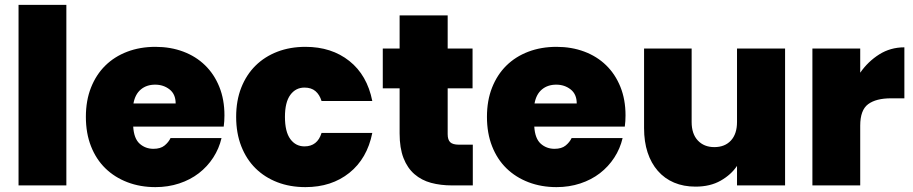

<svg xmlns="http://www.w3.org/2000/svg" viewBox="-20 -760 3741 787"><path d="M56 -740H252V0H56Z M616 -413Q581 -413 557.5 -393.5Q534 -374 527 -336H700Q700 -374 675 -393.5Q650 -413 616 -413ZM888 -194Q878 -151 854 -114Q830 -77 795 -50Q760 -23 714.5 -8Q669 7 617 7Q555 7 502.5 -13Q450 -33 412 -70Q374 -107 353 -160.5Q332 -214 332 -281Q332 -348 353 -401Q374 -454 411.5 -491Q449 -528 501.5 -548Q554 -568 617 -568Q679 -568 731 -548.5Q783 -529 820.5 -492.5Q858 -456 879 -404Q900 -352 900 -287Q900 -263 897 -241H526Q529 -192 552.5 -171Q576 -150 609 -150Q638 -150 654.5 -163.5Q671 -177 679 -194Z M948 -281Q948 -348 969 -401Q990 -454 1027.5 -491Q1065 -528 1117 -548Q1169 -568 1232 -568Q1339 -568 1412 -510Q1485 -452 1506 -346H1298Q1290 -372 1273 -386.5Q1256 -401 1228 -401Q1192 -401 1170 -371Q1148 -341 1148 -281Q1148 -220 1170 -190Q1192 -160 1228 -160Q1281 -160 1298 -215H1506Q1485 -110 1412 -51.5Q1339 7 1232 7Q1169 7 1117 -13Q1065 -33 1027.5 -70Q990 -107 969 -160.5Q948 -214 948 -281Z M1618 -398H1549V-561H1618V-697H1815V-561H1917V-398H1815V-210Q1815 -187 1825.5 -177Q1836 -167 1861 -167H1918V0H1833Q1786 0 1747 -10.5Q1708 -21 1679 -46Q1650 -71 1634 -112Q1618 -153 1618 -213Z M2260 -413Q2225 -413 2201.5 -393.5Q2178 -374 2171 -336H2344Q2344 -374 2319 -393.5Q2294 -413 2260 -413ZM2532 -194Q2522 -151 2498 -114Q2474 -77 2439 -50Q2404 -23 2358.5 -8Q2313 7 2261 7Q2199 7 2146.5 -13Q2094 -33 2056 -70Q2018 -107 1997 -160.5Q1976 -214 1976 -281Q1976 -348 1997 -401Q2018 -454 2055.5 -491Q2093 -528 2145.5 -548Q2198 -568 2261 -568Q2323 -568 2375 -548.5Q2427 -529 2464.5 -492.5Q2502 -456 2523 -404Q2544 -352 2544 -287Q2544 -263 2541 -241H2170Q2173 -192 2196.5 -171Q2220 -150 2253 -150Q2282 -150 2298.5 -163.5Q2315 -177 2323 -194Z M3198 0H3001V-80Q2977 -44 2934 -19.5Q2891 5 2831 5Q2782 5 2743 -11.5Q2704 -28 2676.5 -59.5Q2649 -91 2634.5 -135Q2620 -179 2620 -235V-561H2815V-260Q2815 -211 2840.5 -184Q2866 -157 2908 -157Q2951 -157 2976 -184Q3001 -211 3001 -260V-561H3198Z M3506 0H3310V-561H3506V-462Q3538 -508 3584 -537Q3630 -566 3687 -566V-357H3632Q3571 -357 3538.5 -333Q3506 -309 3506 -245Z"/></svg>

Font: SVN-Poppins ExtraBold
Style: Regular
Weight: 800
Designer: Ninad Kale (Devanagari), Jonny Pinhorn (Latin)
Foundry: Indian Type Foundry
Version: Version 3.002 2017; ttfautohint (v1.8.3)